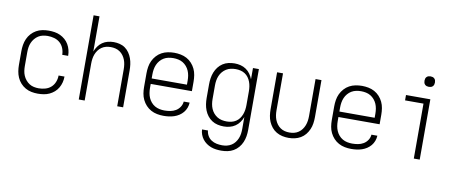

<svg xmlns="http://www.w3.org/2000/svg" viewBox="-77 -1090 4005 1662"><g transform="rotate(10 1925.0 -259.0)"><path d="M271 12Q243 12 215 6.5Q187 1 162.5 -13Q138 -27 119 -48Q100 -69 88.5 -95Q77 -121 72.5 -149Q68 -177 68 -205V-325Q68 -353 72.5 -381Q77 -409 88.5 -435Q100 -461 119 -482Q138 -503 162.5 -517Q187 -531 215 -536.5Q243 -542 271 -542Q297 -542 323 -538Q349 -534 372.5 -523Q396 -512 415.5 -495Q435 -478 448 -455.5Q461 -433 467.5 -408Q474 -383 474 -357V-356H422Q422 -385 411 -413Q400 -441 378.5 -460Q357 -479 328.5 -487Q300 -495 271 -495Q250 -495 228.5 -490.5Q207 -486 189 -474.5Q171 -463 157 -446Q143 -429 134.5 -409Q126 -389 123 -368Q120 -347 120 -325V-205Q120 -183 123 -162Q126 -141 134.5 -121Q143 -101 157 -84Q171 -67 189 -55.5Q207 -44 228.5 -39.5Q250 -35 271 -35Q300 -35 328.5 -43Q357 -51 378.5 -70Q400 -89 411 -117Q422 -145 422 -174H474V-173Q474 -147 467.5 -122Q461 -97 448 -74.5Q435 -52 415.5 -35Q396 -18 372.5 -7Q349 4 323 8Q297 12 271 12Z M630 0V-740H682V-431Q691 -455 706.5 -477Q722 -499 743.5 -514Q765 -529 791 -535.5Q817 -542 843 -542Q869 -542 895.5 -535.5Q922 -529 943.5 -513.5Q965 -498 980 -476Q995 -454 1004 -429Q1013 -404 1016.5 -377.5Q1020 -351 1020 -325V0H968V-325Q968 -346 965 -367Q962 -388 954.5 -407.5Q947 -427 934.5 -444Q922 -461 904.5 -473Q887 -485 866.5 -490Q846 -495 825 -495Q804 -495 783.5 -490Q763 -485 745.5 -473Q728 -461 715.5 -444Q703 -427 695.5 -407.5Q688 -388 685 -367Q682 -346 682 -325V0Z M1376 12Q1348 12 1319.5 6.5Q1291 1 1266 -12.5Q1241 -26 1221.5 -47Q1202 -68 1189.5 -94Q1177 -120 1172.5 -148Q1168 -176 1168 -205V-325Q1168 -353 1172.5 -381.5Q1177 -410 1189 -435.5Q1201 -461 1220.5 -482.5Q1240 -504 1265 -517.5Q1290 -531 1318.5 -536.5Q1347 -542 1375 -542Q1403 -542 1431.5 -536.5Q1460 -531 1485 -517.5Q1510 -504 1529.5 -482.5Q1549 -461 1561 -435.5Q1573 -410 1577.5 -381.5Q1582 -353 1582 -325V-241H1220V-205Q1220 -183 1223.5 -161.5Q1227 -140 1235.5 -120Q1244 -100 1258.5 -83Q1273 -66 1292 -55Q1311 -44 1333 -39.5Q1355 -35 1376 -35Q1402 -35 1427.5 -39.5Q1453 -44 1475 -57Q1497 -70 1511.5 -92Q1526 -114 1528 -140H1580Q1579 -116 1570.5 -93.5Q1562 -71 1547 -53Q1532 -35 1512 -22Q1492 -9 1469.5 -1.5Q1447 6 1423.5 9Q1400 12 1376 12ZM1530 -289V-325Q1530 -347 1526.5 -368.5Q1523 -390 1514.5 -410Q1506 -430 1491.5 -447Q1477 -464 1458.5 -475Q1440 -486 1418.5 -490.5Q1397 -495 1375 -495Q1353 -495 1331.5 -490.5Q1310 -486 1291.5 -475Q1273 -464 1258.5 -447Q1244 -430 1235.5 -410Q1227 -390 1223.5 -368.5Q1220 -347 1220 -325V-289Z M1921 222Q1898 222 1875 219Q1852 216 1830.5 208Q1809 200 1790 186.5Q1771 173 1757 155Q1743 137 1735 115Q1727 93 1726 70H1778Q1780 94 1792.5 116Q1805 138 1826 151.5Q1847 165 1871.5 170Q1896 175 1921 175Q1942 175 1963 170Q1984 165 2002 153.5Q2020 142 2033 125Q2046 108 2054 88.5Q2062 69 2065 47.5Q2068 26 2068 5V-99Q2059 -75 2043.5 -53Q2028 -31 2006 -16Q1984 -1 1958 5.5Q1932 12 1906 12Q1879 12 1852 6Q1825 0 1802 -15Q1779 -30 1762.5 -51.5Q1746 -73 1736 -98.5Q1726 -124 1722 -151Q1718 -178 1718 -205V-325Q1718 -352 1722 -379Q1726 -406 1736 -431.5Q1746 -457 1762.5 -478.5Q1779 -500 1802 -515Q1825 -530 1852 -536Q1879 -542 1906 -542Q1932 -542 1958 -535.5Q1984 -529 2006 -514Q2028 -499 2043.5 -477Q2059 -455 2068 -431V-530H2120V5Q2120 33 2115.5 60.5Q2111 88 2100 114Q2089 140 2070.5 161.5Q2052 183 2028 197Q2004 211 1976.5 216.5Q1949 222 1921 222ZM1924 -35Q1945 -35 1966 -40Q1987 -45 2004.5 -56.5Q2022 -68 2034.5 -85Q2047 -102 2054.5 -122Q2062 -142 2065 -163Q2068 -184 2068 -205V-325Q2068 -346 2065 -367Q2062 -388 2054.5 -408Q2047 -428 2034.5 -445Q2022 -462 2004.5 -473.5Q1987 -485 1966 -490Q1945 -495 1924 -495Q1902 -495 1880.5 -490.5Q1859 -486 1840.5 -474.5Q1822 -463 1808 -446.5Q1794 -430 1785.5 -410Q1777 -390 1773.5 -368.5Q1770 -347 1770 -325V-205Q1770 -183 1773.5 -161.5Q1777 -140 1785.5 -120Q1794 -100 1808 -83.5Q1822 -67 1840.5 -55.5Q1859 -44 1880.5 -39.5Q1902 -35 1924 -35Z M2475 12Q2447 12 2420 6Q2393 0 2369 -14Q2345 -28 2327.5 -49.5Q2310 -71 2299 -96.5Q2288 -122 2284 -149.5Q2280 -177 2280 -205V-530H2332V-205Q2332 -184 2335 -163Q2338 -142 2345.5 -122.5Q2353 -103 2365.5 -86Q2378 -69 2395.5 -57Q2413 -45 2433.5 -40Q2454 -35 2475 -35Q2496 -35 2516.5 -40Q2537 -45 2554.5 -57Q2572 -69 2584.5 -86Q2597 -103 2604.5 -122.5Q2612 -142 2615 -163Q2618 -184 2618 -205V-530H2670V-205Q2670 -177 2666 -149.5Q2662 -122 2651 -96.5Q2640 -71 2622.5 -49.5Q2605 -28 2581 -14Q2557 0 2530 6Q2503 12 2475 12Z M3026 12Q2998 12 2969.5 6.5Q2941 1 2916 -12.5Q2891 -26 2871.5 -47Q2852 -68 2839.5 -94Q2827 -120 2822.5 -148Q2818 -176 2818 -205V-325Q2818 -353 2822.5 -381.5Q2827 -410 2839 -435.5Q2851 -461 2870.5 -482.5Q2890 -504 2915 -517.5Q2940 -531 2968.5 -536.5Q2997 -542 3025 -542Q3053 -542 3081.5 -536.5Q3110 -531 3135 -517.5Q3160 -504 3179.5 -482.5Q3199 -461 3211 -435.5Q3223 -410 3227.5 -381.5Q3232 -353 3232 -325V-241H2870V-205Q2870 -183 2873.5 -161.5Q2877 -140 2885.5 -120Q2894 -100 2908.5 -83Q2923 -66 2942 -55Q2961 -44 2983 -39.5Q3005 -35 3026 -35Q3052 -35 3077.5 -39.5Q3103 -44 3125 -57Q3147 -70 3161.5 -92Q3176 -114 3178 -140H3230Q3229 -116 3220.5 -93.5Q3212 -71 3197 -53Q3182 -35 3162 -22Q3142 -9 3119.5 -1.5Q3097 6 3073.5 9Q3050 12 3026 12ZM3180 -289V-325Q3180 -347 3176.5 -368.5Q3173 -390 3164.5 -410Q3156 -430 3141.5 -447Q3127 -464 3108.5 -475Q3090 -486 3068.5 -490.5Q3047 -495 3025 -495Q3003 -495 2981.5 -490.5Q2960 -486 2941.5 -475Q2923 -464 2908.5 -447Q2894 -430 2885.5 -410Q2877 -390 2873.5 -368.5Q2870 -347 2870 -325V-289Z M3575 0V-483H3413V-530H3627V0ZM3595 -634Q3586 -634 3577 -636.5Q3568 -639 3561 -646Q3554 -653 3551.5 -662Q3549 -671 3549 -680Q3549 -689 3551.5 -698Q3554 -707 3561 -714Q3568 -721 3577 -723.5Q3586 -726 3595 -726Q3604 -726 3613 -723.5Q3622 -721 3629 -714Q3636 -707 3638.5 -698Q3641 -689 3641 -680Q3641 -671 3638.5 -662Q3636 -653 3629 -646Q3622 -639 3613 -636.5Q3604 -634 3595 -634Z"/></g></svg>

Font: Lode Dark Term
Style: Regular
Weight: 400
Monospace: yes
Designer: Belleve Invis
Foundry: Belleve Invis
Version: Version 29.2.0